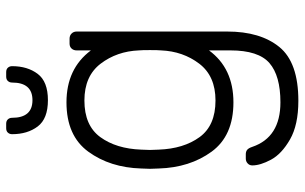

<svg xmlns="http://www.w3.org/2000/svg" viewBox="-202 -563 985 621"><g transform="rotate(-90 290.5 -252.5)"><path d="M438 -451V-497Q438 -507 444 -513.5Q450 -520 460 -520H476Q486 -520 492.5 -513.5Q499 -507 499 -497V-10Q499 97 449 158.5Q399 220 275 220Q197 220 150 193Q103 166 84.5 131.5Q66 97 66 71Q66 62 72.5 56Q79 50 88 50H102Q111 50 116.5 54.5Q122 59 126 71Q157 162 270 162Q356 162 397 126.5Q438 91 438 0V-69Q380 10 270 10Q162 10 110.5 -60.5Q59 -131 56 -232L55 -260L56 -288Q59 -389 110.5 -459.5Q162 -530 270 -530Q379 -530 438 -451ZM117 -288 116 -260 117 -232Q120 -151 157.5 -99.5Q195 -48 276 -48Q355 -48 395 -100.5Q435 -153 438 -224Q439 -234 439 -260Q439 -286 438 -296Q435 -367 395 -419.5Q355 -472 276 -472Q195 -472 157.5 -420.5Q120 -369 117 -288ZM201 -725Q210 -725 215 -719.5Q220 -714 220 -706Q220 -640 277 -640Q334 -640 334 -706Q334 -714 339 -719.5Q344 -725 353 -725H368Q377 -725 382 -719.5Q387 -714 387 -706Q387 -656 362 -623Q337 -590 277 -590Q217 -590 192 -623Q167 -656 167 -706Q167 -714 172 -719.5Q177 -725 186 -725Z"/></g></svg>

Font: Rubik
Style: Regular
Weight: 300
Designer: Hubert & Fischer
Foundry: Hubert & Fischer
Version: Version 1.100